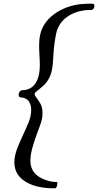

<svg xmlns="http://www.w3.org/2000/svg" viewBox="-20 -858 538 1052"><path d="M101.1 -363.8C92.3 -363.8 82 -351.6 82 -338.4C82 -331.1 86.4 -324.2 93.3 -324.2C131.8 -324.2 150.9 -293.9 150.9 -256.8C150.9 -207 127.9 -167.5 105.5 -117.2C84.5 -68.8 58.6 -20.5 58.6 31.7C58.6 139.2 176.8 169.4 245.6 172.9C260.3 173.8 275.4 173.8 282.2 173.8C290.5 173.8 294.4 154.8 294.4 146C294.4 141.6 293.5 139.2 289.6 139.2C282.7 139.2 268.6 139.2 250.5 134.3C209.5 123.5 146.5 99.1 146.5 22.9C146.5 -22.9 164.6 -74.7 180.7 -120.1C203.1 -183.1 212.9 -197.8 212.9 -241.2C212.9 -266.6 205.6 -285.6 197.8 -295.9C181.2 -324.2 169.9 -331.1 169.9 -342.8C169.9 -354 189 -361.8 214.8 -386.2C231.9 -399.9 255.4 -430.2 263.7 -471.2C269.5 -498 271 -525.4 272.5 -554.7C274.9 -598.1 279.8 -634.8 287.6 -673.8C303.2 -749 368.7 -792 444.3 -801.8C457 -803.2 471.2 -803.2 480 -803.2C489.7 -803.2 497.6 -814.5 497.6 -827.1C497.6 -834 492.7 -837.9 481.9 -837.9C471.7 -837.9 452.6 -837.9 429.2 -835.9C338.4 -829.1 222.7 -773.9 200.2 -668C195.8 -647.5 194.3 -627.4 194.3 -606.9C194.3 -571.8 198.2 -537.6 198.2 -500C198.2 -428.7 173.3 -363.8 101.1 -363.8Z"/></svg>

Font: Cardo
Style: Italic
Weight: 400
Designer: David J. Perry
Foundry: David J. Perry
Version: Version 0.99